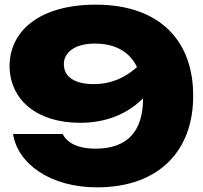

<svg xmlns="http://www.w3.org/2000/svg" viewBox="-20 -787 870 824"><path d="M396 17C670 17 810 -148 809 -376C810 -604 673 -767 391 -767C152 -767 22 -656 21 -504C22 -361 135 -260 324 -260C440 -260 530 -301 594 -365C594 -225 528 -149 390 -149C310 -149 267 -176 249 -212H36C56 -84 196 17 396 17ZM383 -426C299 -426 254 -458 254 -512C254 -561 300 -600 387 -600C473 -600 536 -566 568 -499C512 -449 450 -426 383 -426Z"/></svg>

Font: Bounded ExtBd
Style: Regular
Weight: 800
Designer: Vlad Churkin
Version: Version 3.0